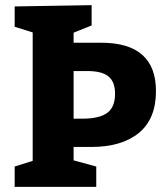

<svg xmlns="http://www.w3.org/2000/svg" viewBox="-20 -726 649 746"><path d="M266 -155V-103L354 -79V0H37V-79L107 -101V-600L37 -622V-701L336 -706V-627L266 -599V-560H373Q586 -560 586 -372Q586 -264 519.5 -209.5Q453 -155 334 -155ZM319 -450H266V-265H302Q365 -265 396 -287Q427 -309 427 -362Q427 -408 401.5 -429Q376 -450 319 -450Z"/></svg>

Font: Bitter Pro OGT
Style: Bold
Weight: 700
Designer: Sol Matas, and Bitter project Authors
Foundry: Sol Matas
Version: Version 2.110